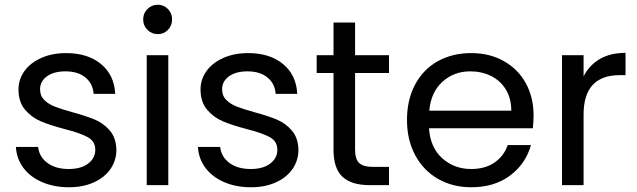

<svg xmlns="http://www.w3.org/2000/svg" viewBox="-20 -781 2687 810"><path d="M271 9Q208 9 158 -12.5Q108 -34 79 -72.5Q50 -111 47 -161H141Q145 -120 179.5 -94Q214 -68 270 -68Q322 -68 352 -91Q382 -114 382 -149Q382 -185 350 -202.5Q318 -220 251 -237Q190 -253 151.5 -269.5Q113 -286 85.5 -318.5Q58 -351 58 -404Q58 -446 83 -481Q108 -516 154 -536.5Q200 -557 259 -557Q350 -557 406 -511Q462 -465 466 -385H375Q372 -428 340.5 -454Q309 -480 256 -480Q207 -480 178 -459Q149 -438 149 -404Q149 -377 166.5 -359.5Q184 -342 210.5 -331.5Q237 -321 284 -308Q343 -292 380 -276.5Q417 -261 443.5 -230Q470 -199 471 -149Q471 -104 446 -68Q421 -32 375.5 -11.5Q330 9 271 9Z M646 -637Q620 -637 602 -655Q584 -673 584 -699Q584 -725 602 -743Q620 -761 646 -761Q671 -761 688.5 -743Q706 -725 706 -699Q706 -673 688.5 -655Q671 -637 646 -637ZM690 -548V0H599V-548Z M1039 9Q976 9 926 -12.5Q876 -34 847 -72.5Q818 -111 815 -161H909Q913 -120 947.5 -94Q982 -68 1038 -68Q1090 -68 1120 -91Q1150 -114 1150 -149Q1150 -185 1118 -202.5Q1086 -220 1019 -237Q958 -253 919.5 -269.5Q881 -286 853.5 -318.5Q826 -351 826 -404Q826 -446 851 -481Q876 -516 922 -536.5Q968 -557 1027 -557Q1118 -557 1174 -511Q1230 -465 1234 -385H1143Q1140 -428 1108.5 -454Q1077 -480 1024 -480Q975 -480 946 -459Q917 -438 917 -404Q917 -377 934.5 -359.5Q952 -342 978.5 -331.5Q1005 -321 1052 -308Q1111 -292 1148 -276.5Q1185 -261 1211.5 -230Q1238 -199 1239 -149Q1239 -104 1214 -68Q1189 -32 1143.5 -11.5Q1098 9 1039 9Z M1478 -473V-150Q1478 -110 1495 -93.5Q1512 -77 1554 -77H1621V0H1539Q1463 0 1425 -35Q1387 -70 1387 -150V-473H1316V-548H1387V-686H1478V-548H1621V-473Z M2231 -295Q2231 -269 2228 -240H1790Q1795 -159 1845.5 -113.5Q1896 -68 1968 -68Q2027 -68 2066.5 -95.5Q2106 -123 2122 -169H2220Q2198 -90 2132 -40.5Q2066 9 1968 9Q1890 9 1828.5 -26Q1767 -61 1732 -125.5Q1697 -190 1697 -275Q1697 -360 1731 -424Q1765 -488 1826.5 -522.5Q1888 -557 1968 -557Q2046 -557 2106 -523Q2166 -489 2198.5 -429.5Q2231 -370 2231 -295ZM2137 -314Q2137 -366 2114 -403.5Q2091 -441 2051.5 -460.5Q2012 -480 1964 -480Q1895 -480 1846.5 -436Q1798 -392 1791 -314Z M2442 -459Q2466 -506 2510.5 -532Q2555 -558 2619 -558V-464H2595Q2442 -464 2442 -298V0H2351V-548H2442Z"/></svg>

Font: Fz Poppins
Style: Regular
Weight: 400
Designer: Ninad Kale (Devanagari), Jonny Pinhorn (Latin)
Foundry: Indian Type Foundry
Version: Vit hóa bi Vntype.Com & FontZin.Com